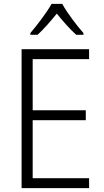

<svg xmlns="http://www.w3.org/2000/svg" viewBox="-20 -1060 534 987"><path d="M300 -1040H245C221 -996 170 -930 136 -890V-881H173C205 -910 242 -953 272 -990C303 -952 339 -910 372 -881H409V-890C377 -926 324 -995 300 -1040ZM438 -93V-144H148V-442H421V-493H148V-756H438V-807H91V-93Z"/></svg>

Font: Noto Sans Kannada UI SemiCondensed Light
Style: Regular
Weight: 300
Width: 4
Designer: Jelle Bosma - Monotype Design Team
Foundry: Monotype Imaging Inc.
Version: Version 2.005